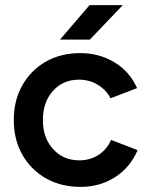

<svg xmlns="http://www.w3.org/2000/svg" viewBox="-20 -720 584 752"><path d="M296 12Q219 12 160 -21.5Q101 -55 67.5 -114Q34 -173 34 -250Q34 -327 67.5 -386Q101 -445 159.5 -478.5Q218 -512 294 -512Q368 -512 427.5 -476.5Q487 -441 517 -375L413 -335Q396 -368 363 -388Q330 -408 289 -408Q227 -408 187.5 -364Q148 -320 148 -250Q148 -180 188 -136Q228 -92 291 -92Q333 -92 366 -113.5Q399 -135 415 -172L519 -132Q490 -64 430.5 -26Q371 12 296 12ZM215 -565 331 -700H461L332 -565Z"/></svg>

Font: Figtree SemiBold
Style: Regular
Weight: 600
Designer: Erik Kennedy
Foundry: Erik Kennedy
Version: Version 2.001; ttfautohint (v1.8.4.7-5d5b);gftools[0.9.27]